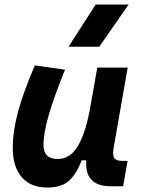

<svg xmlns="http://www.w3.org/2000/svg" viewBox="-20 -815 626 845"><path d="M187 10.3Q114.7 10.3 75.4 -35.6Q36.1 -81.5 36.1 -164.6Q36.1 -235.8 59.1 -321.8Q82 -407.7 133.3 -527.3L266.1 -508.3Q216.8 -386.2 194.1 -307.6Q171.4 -229 171.4 -176.8Q171.4 -115.2 233.4 -115.2Q287.6 -115.2 321 -169.4Q354.5 -223.6 374 -325.7V-325.2L408.2 -517.6H542L480.5 -166.5Q474.6 -132.3 482.9 -119.6Q491.2 -106.9 518.1 -106.9H541.5L522 4.9H468.8Q351.1 4.9 359.9 -109.4H339.4Q318.4 -53.2 285.9 -21.5Q253.4 10.3 187 10.3ZM281.7 -609.4 400.9 -794.9H545.9L417 -609.4Z"/></svg>

Font: Cascadia Mono
Style: Bold Italic
Weight: 700
Italic angle: -10°
Monospace: yes
Designer: Aaron Bell
Foundry: Saja Typeworks
Version: Version 2404.023; ttfautohint (v1.8.4)